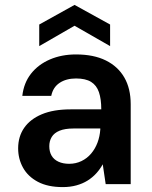

<svg xmlns="http://www.w3.org/2000/svg" viewBox="-20 -751 619 783"><path d="M236 12Q175 12 134.5 -9.5Q94 -31 74 -67Q54 -103 54 -146Q54 -194 78.5 -229.5Q103 -265 150.5 -285Q198 -305 268 -305H393Q393 -347 383.5 -375Q374 -403 351.5 -417Q329 -431 290 -431Q250 -431 223 -413Q196 -395 189 -360H71Q77 -413 106.5 -450.5Q136 -488 183.5 -508.5Q231 -529 290 -529Q362 -529 411.5 -504.5Q461 -480 487 -435Q513 -390 513 -326V0H411L399 -81Q388 -61 372.5 -44Q357 -27 337 -14.5Q317 -2 291.5 5Q266 12 236 12ZM262 -83Q289 -83 312 -94Q335 -105 351.5 -124.5Q368 -144 377.5 -169Q387 -194 389 -223V-227H280Q245 -227 223 -218Q201 -209 191 -192.5Q181 -176 181 -155Q181 -132 190.5 -116Q200 -100 218.5 -91.5Q237 -83 262 -83ZM140 -563V-651L284 -731L429 -651V-563L284 -646Z"/></svg>

Font: DM Sans 11pt SemiBold
Style: Regular
Weight: 600
Version: Version 4.004;gftools[0.9.30]